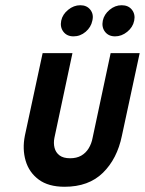

<svg xmlns="http://www.w3.org/2000/svg" viewBox="-20 -704 554 734"><path d="M287 -684Q262 -684 240.5 -666.5Q219 -649 214 -625Q209 -600 222.5 -582.5Q236 -565 261 -565Q287 -565 307.5 -582.5Q328 -600 333 -625Q339 -649 325.5 -666.5Q312 -684 287 -684ZM445 -684Q420 -684 399 -666.5Q378 -649 373 -625Q368 -600 381.5 -582.5Q395 -565 420 -565Q445 -565 466.5 -582.5Q488 -600 493 -625Q498 -649 484.5 -666.5Q471 -684 445 -684ZM446 -185 514 -501H403L334 -177Q330 -155 319 -137Q308 -119 290.5 -109Q273 -99 248 -99Q222 -99 207.5 -110Q193 -121 188.5 -139Q184 -157 188 -177L257 -501H143L75 -185Q65 -134 78 -89.5Q91 -45 128 -17.5Q165 10 227 10Q319 10 373.5 -43.5Q428 -97 446 -185Z"/></svg>

Font: Advent Pro
Style: Bold Italic
Weight: 700
Italic angle: -12°
Designer: VivaRado, Andreas Kalpakidis
Foundry: VivaRado, Andreas Kalpakidis
Version: Version 3.000